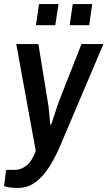

<svg xmlns="http://www.w3.org/2000/svg" viewBox="-32 -743 529 945"><path d="M57 182Q27 182 9.5 178.5Q-8 175 -12 173L-2 93H43Q71 93 98 72Q125 51 144 0L48 -526H157L201 -255Q204 -241 206.5 -221.5Q209 -202 210.5 -182.5Q212 -163 213.5 -148.5Q215 -134 216 -130H220Q221 -134 226 -148Q231 -162 237 -181Q243 -200 249.5 -219.5Q256 -239 262 -254L369 -526H477L265 -27Q241 30 211 77.5Q181 125 143 153.5Q105 182 57 182ZM311 -619 326 -723H422L407 -619ZM145 -619 160 -723H256L240 -619Z"/></svg>

Font: Archivo Narrow SemiBold
Style: Italic
Weight: 600
Italic angle: -8°
Designer: Hector Gatti
Foundry: Omnibus-Type
Version: Version 3.002